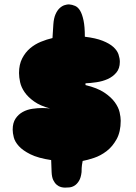

<svg xmlns="http://www.w3.org/2000/svg" viewBox="-20 -810 624 878"><path d="M371 -421Q425 -408 456.5 -387Q488 -366 505 -342.5Q522 -319 527 -296.5Q532 -274 532 -258Q532 -207 513 -173Q494 -139 467 -118.5Q440 -98 410 -88Q380 -78 358 -74Q354 -54 353.5 -41.5Q353 -29 353 -23Q350 3 341 17.5Q332 32 320.5 39Q309 46 297 47Q285 48 277 48Q269 48 259 45.5Q249 43 239.5 35Q230 27 223.5 13.5Q217 0 216 -23L214 -78Q154 -87 119 -104.5Q84 -122 66 -142Q48 -162 43 -182Q38 -202 38 -217Q38 -248 51 -267.5Q64 -287 84 -298Q104 -309 128 -312.5Q152 -316 174 -316Q182 -316 191 -315.5Q200 -315 209 -314Q164 -326 136 -346Q108 -366 92.5 -388.5Q77 -411 72 -434Q67 -457 67 -476Q67 -515 81.5 -543Q96 -571 118 -589.5Q140 -608 167 -619Q194 -630 220 -636L224 -699Q226 -727 234 -745Q242 -763 253 -773Q264 -783 275.5 -786.5Q287 -790 295 -790Q310 -789 323.5 -783Q337 -777 346.5 -761Q356 -745 362 -716.5Q368 -688 368 -642Q418 -636 449.5 -623.5Q481 -611 498.5 -595Q516 -579 522 -561Q528 -543 528 -527Q528 -497 512 -478Q496 -459 472.5 -448.5Q449 -438 421.5 -434Q394 -430 371 -429Z"/></svg>

Font: Sniglet
Style: ExtraBold
Weight: 800
Version: Version 2.000; ttfautohint (v0.95) -l 8 -r 50 -G 200 -x 14 -